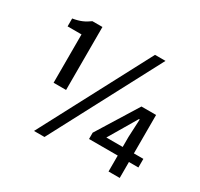

<svg xmlns="http://www.w3.org/2000/svg" viewBox="-159 -948 1205 1159"><g transform="rotate(30 444.0 -368.5)"><path d="M162 -298H249V-737H179C146 -713 118 -699 65 -690V-635H162ZM205 13H278L681 -750H608ZM603 -171 665 -276 718 -366H723L717 -241V-171ZM717 0H795V-111H861V-171H795V-439H693L517 -155V-111H717Z"/></g></svg>

Font: Noto Sans HK Medium
Style: Regular
Weight: 500
Designer: Ryoko NISHIZUKA 西塚涼子 (kana, bopomofo & ideographs); Paul D. Hunt (Latin, Greek & Cyrillic); Sandoll Communications 산돌커뮤니
Foundry: Adobe
Version: Version 2.002;hotconv 1.0.116;makeotfexe 2.5.65601